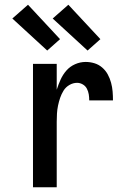

<svg xmlns="http://www.w3.org/2000/svg" viewBox="-20 -789 540 809"><path d="M119 0V-520H219V-411Q226 -433 235.5 -454Q245 -475 260 -492Q275 -509 296.5 -518.5Q318 -528 341 -528Q360 -528 378 -522.5Q396 -517 410.5 -504.5Q425 -492 434 -475.5Q443 -459 448 -440.5Q453 -422 454.5 -403.5Q456 -385 456 -366H356Q356 -379 354 -391.5Q352 -404 346 -415.5Q340 -427 328.5 -433.5Q317 -440 305 -440Q288 -440 272.5 -431Q257 -422 248 -407.5Q239 -393 233.5 -377Q228 -361 224.5 -344Q221 -327 220 -310Q219 -293 219 -276V0ZM349 -576 202 -711 268 -769 403 -624ZM179 -576 32 -711 98 -769 233 -624Z"/></svg>

Font: Iosevka Semibold
Style: Regular
Weight: 600
Monospace: yes
Designer: Belleve Invis
Foundry: Belleve Invis
Version: Version 33.2.3; ttfautohint (v1.8.4)